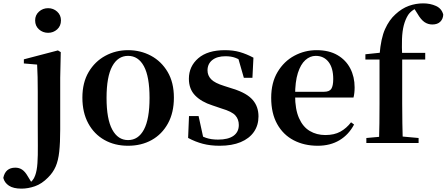

<svg xmlns="http://www.w3.org/2000/svg" viewBox="-115 -850 2654 1141"><path d="M12.6 271Q-35.4 271 -61.8 253.5Q-88.2 236.1 -95.4 207.2Q-83 146.4 -24 146.4Q-0.7 146.4 16.9 158.4Q34.4 170.3 49.5 196.7L78.6 244.5V250.8H57.1V242.3Q68.8 232.4 78.3 221.4Q87.8 210.5 94.2 192.1Q104.5 164.2 107.5 119.3Q110.5 74.4 109.9 16.9Q109.4 -40.5 109.4 -105.9V-304.4Q109.4 -353.9 108.5 -392.2Q107.6 -430.4 105.6 -466.2L26.8 -472.9V-497.4L229.2 -550.4L246.1 -540.2L242.8 -387.9V-80.4Q242.8 -1.2 237 51.6Q231.2 104.4 215.7 139.9Q200.3 175.4 170.7 204.7Q133.8 242.4 92.9 256.7Q52 271 12.6 271ZM171.1 -655Q139.4 -655 116.6 -675.4Q93.8 -695.9 93.8 -728.8Q93.8 -760.3 116.6 -780.9Q139.4 -801.4 171.1 -801.4Q202 -801.4 224.7 -780.9Q247.3 -760.3 247.3 -728.8Q247.3 -695.9 224.7 -675.4Q202 -655 171.1 -655Z M646 16.2Q566.7 16.2 505.5 -18.3Q444.3 -52.8 409.5 -117Q374.6 -181.2 374.6 -269.8Q374.6 -359.1 411.8 -422Q449 -484.9 510.9 -518.4Q572.8 -551.9 646 -551.9Q720.1 -551.9 782.1 -518.8Q844 -485.6 881.2 -422.7Q918.4 -359.8 918.4 -269.8Q918.4 -180.5 883 -116.3Q847.6 -52 786.4 -17.9Q725.2 16.2 646 16.2ZM646 -17.5Q707 -17.5 740.4 -80.1Q773.7 -142.6 773.7 -268.1Q773.7 -394.2 740.4 -456.1Q707 -518 646 -518Q585.7 -518 552 -456.1Q518.2 -394.2 518.2 -268.1Q518.2 -142.6 552 -80.1Q585.7 -17.5 646 -17.5Z M1190.3 16.2Q1135.6 16.2 1090.7 4.5Q1045.8 -7.2 1002.9 -30.3L1008.2 -160.4H1065.1L1095.6 -20.6L1047.6 -26V-62Q1079.7 -41.1 1109.9 -30.7Q1140.2 -20.4 1180.8 -20.4Q1241.1 -20.4 1272.7 -43Q1304.2 -65.7 1304.2 -107.2Q1304.2 -140.9 1283.7 -164Q1263.1 -187.1 1202.5 -204.9L1146.7 -223.9Q1081.9 -244.5 1044.7 -282.6Q1007.5 -320.7 1007.5 -382Q1007.5 -455.6 1063.2 -503.8Q1118.9 -551.9 1222.2 -551.9Q1270.5 -551.9 1309.9 -540.7Q1349.2 -529.5 1391.1 -507.2L1385.1 -387.7H1334.1L1295.6 -521.5L1338 -507.8V-477Q1307.7 -497.5 1283.1 -506.7Q1258.5 -515.8 1224.8 -515.8Q1175 -515.8 1146.6 -493.1Q1118.2 -470.4 1118.2 -431.8Q1118.2 -401.6 1139.6 -379.1Q1160.9 -356.6 1217.8 -339.1L1273.9 -321.1Q1351.8 -296.3 1386.4 -256.6Q1421.1 -217 1421.1 -158.3Q1421.1 -105.4 1393.8 -66.1Q1366.4 -26.7 1315 -5.3Q1263.6 16.2 1190.3 16.2Z M1773.2 16.2Q1692.8 16.2 1630.2 -16.5Q1567.6 -49.1 1532.1 -113Q1496.6 -176.9 1496.6 -268.8Q1496.6 -358.8 1534.6 -422.2Q1572.5 -485.7 1634.2 -518.8Q1695.9 -551.9 1766.4 -551.9Q1840.1 -551.9 1890.5 -522.5Q1940.8 -493.1 1966.6 -443.2Q1992.4 -393.3 1992.4 -330.9Q1992.4 -296.1 1985.7 -270.2H1555.1V-304.6H1810.4Q1842.5 -304.6 1853.9 -322.2Q1865.3 -339.8 1865.3 -380.4Q1865.3 -446.3 1837.2 -482.2Q1809.1 -518 1761.1 -518Q1727.7 -518 1699.6 -492.9Q1671.6 -467.8 1655.1 -416Q1638.7 -364.1 1638.7 -282.7Q1638.7 -200.5 1661.9 -148.2Q1685 -95.8 1725.8 -71.7Q1766.5 -47.5 1818.4 -47.5Q1871.4 -47.5 1907.9 -67.7Q1944.3 -87.9 1971.2 -123.2L1989.1 -109.9Q1957.6 -49.8 1902.7 -16.8Q1847.7 16.2 1773.2 16.2Z M2062.1 0V-29.9L2175.4 -40.2H2259.5L2372.6 -29.9V0ZM2137.1 0Q2139.1 -58.2 2139.7 -117.4Q2140.4 -176.6 2140.4 -234.8V-496.1H2056.4V-527.5L2187.5 -541.2L2140.1 -516.1L2140.8 -526.6Q2148.5 -621.9 2173.2 -677Q2198 -732.1 2235.3 -765.3Q2273.1 -800.3 2314.7 -815.2Q2356.3 -830 2399.8 -830Q2441.8 -830 2475.9 -814.6Q2509.9 -799.1 2519.1 -763.3Q2518.1 -737.6 2501.5 -721Q2484.9 -704.5 2454.2 -704.5Q2428.4 -704.5 2407.3 -718.9Q2386.2 -733.4 2365.9 -768.6L2340.9 -808V-817H2387.9V-808.7Q2363 -805.2 2342.6 -792Q2322.1 -778.7 2310.3 -761Q2293.5 -734 2284.6 -699.4Q2275.7 -664.8 2274 -618.6Q2272.4 -572.4 2275.1 -511.3V-234.8Q2275.1 -176.6 2276.1 -117.4Q2277.1 -58.2 2278.8 0ZM2208.6 -496.1V-535.7H2412V-496.1Z"/></svg>

Font: Source Han Serif JP VF
Style: Regular
Weight: 250
Designer: Ryoko NISHIZUKA 西塚涼子 (kana & ideographs); Frank Grießhammer (Latin, Greek & Cyrillic); Wenlong ZHANG 张文龙 (bopomofo); San
Foundry: Adobe
Version: Version 2.001;hotconv 1.1.0;makeotfexe 2.6.0